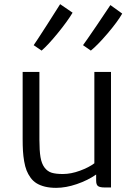

<svg xmlns="http://www.w3.org/2000/svg" viewBox="-20 -907 652 935"><path d="M253.4 7.8Q223.1 7.8 199.2 2Q175.3 -3.9 158.2 -14.4Q141.1 -24.9 128.9 -41.7Q116.7 -58.6 109.4 -77.1Q102.1 -95.7 97.7 -121.3Q93.3 -147 91.8 -172.1Q90.3 -197.3 90.3 -230V-556.6H171.9V-226.6Q171.9 -173.8 177.2 -141.8Q182.6 -109.9 196.8 -91.1Q210.9 -72.3 231.4 -65.9Q252 -59.6 286.1 -59.6Q325.7 -59.6 369.4 -75.7Q413.1 -91.8 439.5 -111.8V-556.6H520.5V5.9H489.3Q467.3 5.9 457.8 -0.5Q448.2 -6.8 448.2 -27.3V-57.1Q407.7 -28.8 354.2 -10.5Q300.8 7.8 253.4 7.8ZM182.6 -660.6 144 -687Q153.3 -699.7 208 -784.7Q262.7 -869.6 272.9 -886.7L333.5 -845.2Q308.1 -802.7 261.2 -745.4Q214.4 -688 182.6 -660.6ZM422.4 -660.6 384.3 -687Q394.5 -700.2 451.2 -783.4Q507.8 -866.7 517.6 -882.3L575.2 -840.8Q552.2 -800.8 503.9 -744.1Q455.6 -687.5 422.4 -660.6Z"/></svg>

Font: HaufeMerriweatherSansLt
Style: Regular
Weight: 300
Designer: Eben Sorkin
Foundry: Eben Sorkin
Version: Version 1.56